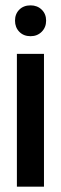

<svg xmlns="http://www.w3.org/2000/svg" viewBox="-20 -696 226 716"><path d="M36 -619Q36 -644 52 -660Q68 -676 94 -676Q119 -676 135.5 -660Q152 -644 152 -619Q152 -594 135.5 -577.5Q119 -561 94 -561Q68 -561 52 -577.5Q36 -594 36 -619ZM144 -495V0H43V-495Z"/></svg>

Font: Moniqa Extra Bold Narrow Heading
Style: Regular
Weight: 800
Width: 4
Designer: Rajesh Rajput
Foundry: Rajesh Rajput
Version: Version 1.000;December 15, 2022;FontCreator 14.0.0.2794 32-b